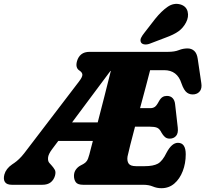

<svg xmlns="http://www.w3.org/2000/svg" viewBox="-51 -973 1081 1011"><path d="M703.5 0H387.5Q358 0 348.2 -13.5Q338.5 -27 338.5 -47Q338.5 -66 348.5 -80Q358.5 -94 373 -101.5L388 -109.5Q399 -115.5 406 -125.2Q413 -135 419.5 -159.5Q421 -166.5 426 -185Q431 -203.5 438 -231H256L223 -187Q203.5 -161 202 -142.8Q200.5 -124.5 208.5 -115.5L221 -101.5Q231 -90.5 237.5 -79Q244 -67.5 238.5 -47.5Q232 -25.5 215.8 -12.8Q199.5 0 171.5 0H12Q-15.5 0 -25 -14.5Q-34.5 -29 -28 -54Q-19.5 -85 12.5 -107L25 -115.5Q36 -123 49.2 -135.5Q62.5 -148 76.5 -166L364 -542.5Q383 -567 382.8 -579.2Q382.5 -591.5 368 -601Q344.5 -615.5 354.5 -651Q361 -674 377.2 -687Q393.5 -700 421 -700H834Q868 -700 890.5 -709Q913 -718 936.5 -718Q957.5 -718 971.8 -705Q986 -692 990 -664L1009 -535.5Q1013 -510 1003 -495Q993 -480 973.5 -476.5Q951 -473 934.2 -484.8Q917.5 -496.5 904.5 -534Q882.5 -603.5 813.5 -603.5H739.5Q733 -576 718 -521Q703 -466 686.5 -403.5H740.5Q754.5 -403.5 764.2 -410.2Q774 -417 786 -440Q795 -456 805 -462Q815 -468 827.5 -468Q847 -468 858 -456.2Q869 -444.5 871 -424.5L885 -301.5Q888.5 -271.5 876 -257.2Q863.5 -243 842.5 -243Q827 -243 817 -252Q807 -261 800 -273.5Q789.5 -295 776 -300.5Q762.5 -306 737 -306H660Q646 -252.5 635 -209.8Q624 -167 620.5 -149Q617 -126 626.2 -112Q635.5 -98 665.5 -98H711Q756 -98 780.2 -111.2Q804.5 -124.5 826 -169Q853.5 -221 886 -221Q927 -221 927 -160.5Q927 -112.5 911.2 -71.8Q895.5 -31 867 -6.5Q838.5 18 799 18Q775 18 753.8 9Q732.5 0 703.5 0ZM530.5 -599.5 328.5 -328.5H463.5Q480 -392 498.5 -464.2Q517 -536.5 532.5 -599.5ZM766 -873.5Q799 -914.5 831.5 -937Q864 -959.5 899.5 -949.5Q930 -940 937 -912Q944 -884 928.5 -854.5Q913.5 -826 889 -808.2Q864.5 -790.5 820 -774.5L737.5 -743Q723 -737.5 709.5 -739.2Q696 -741 691 -750.5Q686 -762 692 -774.2Q698 -786.5 709 -800Z"/></svg>

Font: Fraunces 144pt S100 Black
Style: Italic
Weight: 900
Italic angle: -16°
Version: Version 1.000; ttfautohint (v1.8.3)